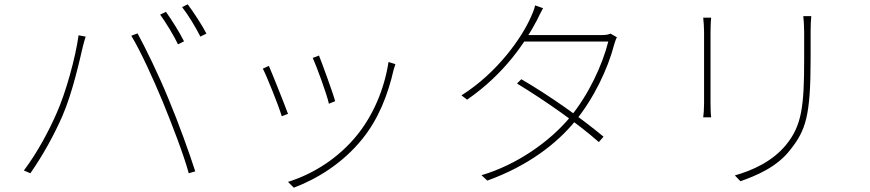

<svg xmlns="http://www.w3.org/2000/svg" viewBox="-20 -816 4040 892"><path d="M751 -761 724 -748C751 -711 788 -650 807 -610L835 -624C813 -668 776 -726 751 -761ZM852 -796 826 -783C855 -746 888 -691 911 -646L939 -660C919 -699 879 -760 852 -796ZM243 -290C209 -212 155 -109 91 -24L121 -11C181 -97 231 -189 269 -275C318 -387 352 -546 365 -600C370 -620 373 -630 378 -646L345 -652C331 -549 286 -386 243 -290ZM735 -346C778 -241 834 -96 857 -11L887 -20C861 -102 808 -249 763 -356C716 -471 656 -593 619 -661L590 -650C634 -577 693 -447 735 -346Z M1462 -558 1433 -547C1450 -510 1499 -377 1508 -334L1537 -346C1526 -387 1477 -520 1462 -558ZM1817 -518 1785 -528C1765 -398 1711 -276 1637 -186C1555 -85 1440 -9 1318 29L1345 56C1451 16 1571 -56 1663 -170C1738 -263 1782 -374 1809 -493C1811 -499 1814 -510 1817 -518ZM1229 -510 1201 -497C1216 -470 1274 -327 1289 -276L1318 -287C1300 -336 1244 -476 1229 -510Z M2402 -448 2382 -428C2513 -348 2665 -242 2762 -156L2784 -181C2679 -268 2536 -370 2402 -448ZM2846 -643 2816 -660C2806 -655 2795 -653 2772 -653H2421L2403 -623H2806C2779 -515 2715 -376 2628 -271C2533 -157 2380 -50 2217 -2L2244 23C2432 -45 2565 -147 2652 -253C2739 -359 2804 -496 2833 -608C2835 -615 2841 -634 2846 -643ZM2503 -778 2466 -791C2463 -774 2452 -749 2447 -738C2405 -642 2292 -479 2124 -373L2150 -353C2326 -474 2423 -624 2475 -723C2483 -739 2493 -761 2503 -778Z M3749 -741H3712C3714 -720 3716 -695 3716 -668C3716 -641 3716 -568 3716 -541C3716 -320 3705 -232 3631 -142C3568 -66 3478 -25 3394 -1L3420 26C3493 0 3590 -39 3653 -122C3723 -211 3746 -277 3746 -542C3746 -568 3746 -640 3746 -668C3746 -695 3747 -720 3749 -741ZM3284 -734H3247C3249 -719 3251 -684 3251 -667C3251 -651 3251 -365 3251 -337C3251 -309 3249 -284 3247 -271H3284C3282 -284 3281 -311 3281 -337C3281 -365 3281 -651 3281 -667C3281 -683 3282 -719 3284 -734Z"/></svg>

Font: Source Han Sans JP VF
Style: Regular
Weight: 250
Designer: Ryoko NISHIZUKA 西塚涼子 (kana, bopomofo & ideographs); Paul D. Hunt (Latin, Greek & Cyrillic); Sandoll Communications 산돌커뮤니
Foundry: Adobe
Version: Version 2.004;hotconv 1.0.118;makeotfexe 2.5.65603